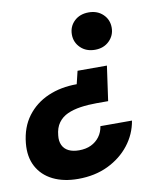

<svg xmlns="http://www.w3.org/2000/svg" viewBox="-84 -590 722 850"><g transform="rotate(-10 276.5 -165.0)"><path d="M411 -278 389 -122H336Q298 -122 264.5 -117Q231 -112 205.5 -100.5Q180 -89 164 -67Q148 -45 145 -11Q142 14 150.5 32.5Q159 51 178 60.5Q197 70 225 70Q256 70 279 59Q302 48 317 28Q332 8 336 -19H478Q468 41 430.5 89Q393 137 334 165.5Q275 194 199 194Q134 194 86.5 170.5Q39 147 15.5 103Q-8 59 -2 -2Q5 -73 41.5 -121.5Q78 -170 135.5 -195Q193 -220 265 -220L279 -278ZM372 -524Q411 -524 436 -500Q461 -476 461 -440Q461 -405 436 -380.5Q411 -356 372 -356Q332 -356 307 -380.5Q282 -405 282 -440Q282 -476 307 -500Q332 -524 372 -524Z"/></g></svg>

Font: DM Sans 12pt Black
Style: Italic
Weight: 900
Italic angle: -10°
Version: Version 4.004;gftools[0.9.30]